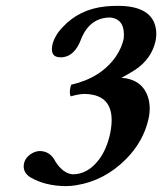

<svg xmlns="http://www.w3.org/2000/svg" viewBox="-20 -630 557 660"><path d="M358.9 -569.8Q292.5 -569.8 261.7 -502.9Q259.8 -498 258.3 -494.1Q237.3 -439.5 198.2 -433.6Q192.4 -432.6 187 -433.1Q152.3 -433.1 159.7 -474.1Q160.2 -475.6 160.2 -476.1Q167.5 -507.3 194.8 -536.1Q252.4 -598.6 342.8 -607.9Q363.3 -609.9 385.3 -609.9Q503.9 -609.9 516.1 -529.8Q519 -509.8 514.6 -488.8Q501 -427.7 444.8 -390.1Q415 -371.1 397.5 -362.8Q470.7 -356.9 489.7 -293Q499 -260.3 490.7 -222.2Q473.6 -144 413.1 -83Q339.4 -8.8 241.7 6.8Q223.1 9.8 206.5 9.8Q134.8 9.3 83.5 -21Q56.6 -38.6 62.5 -67.9Q67.4 -90.8 92.8 -104.5Q105 -110.8 117.7 -110.8Q153.3 -109.9 170.9 -74.2Q196.8 -33.7 230 -30.8Q281.7 -30.8 320.3 -81.5Q347.2 -117.7 358.9 -171.9Q385.3 -305.7 270 -307.1Q250 -306.6 223.1 -298.8Q217.8 -308.6 221.7 -328.1Q223.1 -335.4 225.1 -338.9Q327.6 -362.3 378.9 -436.5Q398.4 -465.8 405.3 -497.1Q411.6 -564.5 358.9 -569.8Z"/></svg>

Font: Linux Libertine Capitals O
Style: Bold Italic Samll Caps
Weight: 400
Italic angle: -12°
Designer: Philipp H. Poll
Foundry: Philipp H. Poll
Version: Version 5.0.4